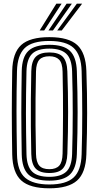

<svg xmlns="http://www.w3.org/2000/svg" viewBox="-20 -1010 535 1039"><path d="M247.2 9Q141.5 9 94.8 -33.6Q48.1 -76.3 46.1 -174.3Q45.1 -236.4 44.5 -292Q43.9 -347.7 43.9 -401Q43.9 -454.4 44.5 -509.7Q45.1 -564.9 46.1 -626.3Q48.1 -724.1 94.8 -766.6Q141.6 -809 247.2 -809Q351.6 -809 397.9 -766.5Q444.1 -723.9 447.4 -626.6Q449.6 -562 450.6 -506.5Q451.6 -451.1 451.5 -398.9Q451.4 -346.7 450.5 -291.9Q449.5 -237.1 447.4 -173.6Q444.1 -74.8 397 -32.9Q349.9 9 247.2 9ZM247.2 -11.7Q337.7 -11.7 378.4 -49.5Q419.2 -87.2 421.7 -175.1Q423.5 -234.6 424.3 -288.6Q425.1 -342.5 425.1 -395.5Q425.2 -448.4 424.3 -504.8Q423.5 -561.2 421.7 -625.5Q419.2 -712.7 378.6 -750.5Q338 -788.3 247.2 -788.3Q153.5 -788.3 113.7 -749.8Q74 -711.2 71.9 -625.5Q70.5 -568.6 69.9 -515.4Q69.2 -462.2 69.3 -408.7Q69.4 -355.2 70 -297.8Q70.5 -240.4 71.9 -175.1Q73.6 -84.6 116.2 -48.1Q158.9 -11.7 247.2 -11.7ZM247.2 -32.4Q168.5 -32.4 133.8 -65.5Q99.2 -98.6 97.6 -175.1Q96.6 -236.6 96 -291.9Q95.3 -347.3 95.3 -400.7Q95.3 -454.2 96 -509.4Q96.6 -564.6 97.6 -625.5Q99.2 -701.7 133.7 -734.6Q168.2 -767.6 247.2 -767.6Q324 -767.6 358.6 -734.6Q393.2 -701.6 395.9 -624.7Q397.9 -567 398.9 -512.3Q400 -457.6 400 -403.4Q400 -349.2 399 -293Q398 -236.8 395.9 -175.9Q393.3 -99.2 358.7 -65.8Q324.2 -32.4 247.2 -32.4ZM247.2 -53.1Q308.2 -53.1 338.2 -80.6Q368.1 -108.1 370.2 -176.8Q372 -235.7 372.8 -290.5Q373.6 -345.3 373.6 -399Q373.7 -452.7 372.9 -508.2Q372.1 -563.7 370.2 -623.9Q368.1 -692.1 338.3 -719.5Q308.5 -746.9 247.2 -746.9Q181.8 -746.9 153.3 -718.3Q124.9 -689.7 123.3 -624.7Q121.8 -560.8 121.1 -505.6Q120.3 -450.3 120.4 -398.2Q120.5 -346.1 121.2 -291.9Q121.9 -237.7 123.3 -175.9Q124.9 -111 153.2 -82.1Q181.4 -53.1 247.2 -53.1ZM247.2 -73.8Q195.9 -73.8 173.1 -97.8Q150.4 -121.9 149.3 -176.3Q147.6 -250.8 147 -324.2Q146.4 -397.7 147 -472.4Q147.6 -547 149.3 -624.5Q150.4 -679.6 173.7 -702.9Q197.1 -726.2 247.2 -726.2Q297.7 -726.2 320.2 -702.3Q342.7 -678.3 344.5 -623.4Q346.4 -565.2 347.5 -511.8Q348.5 -458.3 348.5 -405.7Q348.5 -353 347.6 -297.3Q346.7 -241.7 344.6 -179Q342.9 -124.6 321.3 -99.2Q299.6 -73.8 247.2 -73.8ZM247.2 -94.5Q283.3 -94.5 300.5 -113.6Q317.8 -132.6 318.7 -179.4Q319.5 -229.3 320.2 -279.7Q320.8 -330.1 321 -383.5Q321.2 -436.9 320.7 -495.7Q320.2 -554.5 318.7 -621.2Q317.8 -669 299.9 -687.2Q282.1 -705.5 247.2 -705.5Q209.8 -705.5 192.9 -686.7Q175.9 -668 174.8 -623.7Q173 -547.3 172.4 -476Q171.8 -404.7 172.3 -331.6Q172.9 -258.6 174.8 -176.9Q175.9 -132.8 192.7 -113.6Q209.5 -94.5 247.2 -94.5ZM194.5 -845 285 -990.3H313.5L219.1 -845ZM289.6 -845 395.9 -990.3H424.5L314.2 -845ZM242.2 -845 340.5 -990.3H369L266.5 -845Z"/></svg>

Font: Big Shoulders Inline Text SC Thin
Style: Regular
Weight: 100
Designer: Patric King
Foundry: XO Type Co
Version: Version 2.002